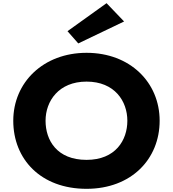

<svg xmlns="http://www.w3.org/2000/svg" viewBox="-20 -1172 1087 1207"><path d="M404.3 -976 472.1 -899 760.1 -1037 649.9 -1152ZM63.4 -413C63.4 -172 235.4 15 524.1 15C805.6 15 983.6 -172 983.6 -413C983.6 -654 797.6 -840 524.1 -840C252.4 -840 63.4 -654 63.4 -413ZM266.4 -413C266.4 -536 348.7 -659 524.1 -659C700.8 -659 780.6 -536 780.6 -413C780.6 -290 705.6 -167 524.1 -167C337.8 -167 266.4 -290 266.4 -413Z"/></svg>

Font: Hussar
Style: BdSuprExt
Weight: 700
Foundry: Cannot Into Space Fonts
Version: Version 2.00